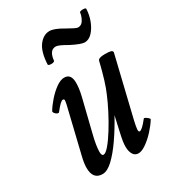

<svg xmlns="http://www.w3.org/2000/svg" viewBox="-160 -706 711 801"><g transform="rotate(-30 195.5 -306.0)"><path d="M96 13Q50 13 50 -43Q50 -65 58 -97L110 -313Q113 -327 113 -333Q113 -339 106 -339Q96 -339 68 -303Q65 -298 58 -301Q51 -304 46.5 -310.5Q42 -317 45 -321Q57 -341 76.5 -363Q96 -385 117.5 -400.5Q139 -416 157 -416Q190 -416 190 -373Q190 -362 188.5 -347.5Q187 -333 181 -308L144 -158Q136 -127 133 -106.5Q130 -86 130 -75Q130 -55 139 -55Q150 -55 168 -76.5Q186 -98 206.5 -131Q227 -164 245.5 -200Q264 -236 276 -265Q297 -312 319 -404Q322 -416 353 -416Q373 -416 381.5 -413.5Q390 -411 390 -404L321 -117Q314 -87 313.5 -75.5Q313 -64 319 -64Q330 -64 360 -102Q362 -104 368 -100.5Q374 -97 379.5 -92Q385 -87 383 -84Q370 -63 349.5 -40.5Q329 -18 307 -2.5Q285 13 269 13Q252 13 243.5 -1.5Q235 -16 235 -38Q235 -50 237 -63.5Q239 -77 245 -104L261 -175Q233 -124 203.5 -81.5Q174 -39 146.5 -13Q119 13 96 13ZM156 -498Q155 -494 147.5 -492.5Q140 -491 132.5 -492.5Q125 -494 125 -498Q128 -558 150 -586.5Q172 -615 201 -615Q224 -615 264 -591Q284 -580 295.5 -574Q307 -568 314 -568Q330 -568 339.5 -584.5Q349 -601 351 -618Q352 -622 359.5 -623Q367 -624 374 -623Q381 -622 381 -618Q380 -589 369.5 -562Q359 -535 342.5 -517.5Q326 -500 306 -500Q289 -500 244 -523Q205 -546 192 -546Q175 -546 166.5 -533Q158 -520 156 -498Z"/></g></svg>

Font: Junicode Two Beta Condensed Medium
Style: Italic
Weight: 500
Width: 3
Italic angle: -9°
Version: Version 1.053; ttfautohint (v1.8.4)